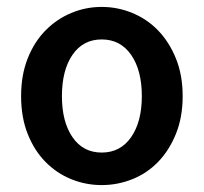

<svg xmlns="http://www.w3.org/2000/svg" viewBox="-20 -523 589 555"><path d="M274 12Q228 12 186 -5Q144 -22 111.5 -55Q79 -88 60 -136Q41 -184 41 -245Q41 -306 60 -354Q79 -402 111.5 -435Q144 -468 186 -485.5Q228 -503 274 -503Q320 -503 362.5 -485.5Q405 -468 437 -435Q469 -402 488.5 -354Q508 -306 508 -245Q508 -184 488.5 -136Q469 -88 437 -55Q405 -22 362.5 -5Q320 12 274 12ZM274 -82Q328 -82 359 -126.5Q390 -171 390 -245Q390 -320 359 -364.5Q328 -409 274 -409Q220 -409 189.5 -364.5Q159 -320 159 -245Q159 -171 189.5 -126.5Q220 -82 274 -82Z"/></svg>

Font: CV Source Sans Light
Style: Bold
Weight: 600
Designer: Paul D. Hunt
Foundry: Adobe Systems Incorporated
Version: Version 3.001